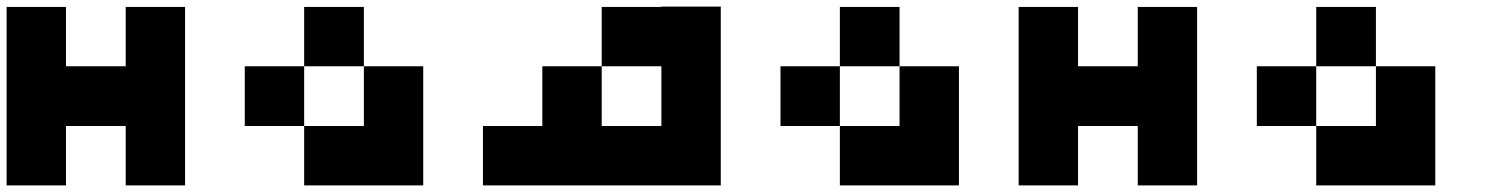

<svg xmlns="http://www.w3.org/2000/svg" viewBox="-20 -561 4544 581"><path d="M360.4 -179.7Q299.8 -179.7 179.7 -179.7Q179.7 -120.1 179.7 0Q120.1 0 0 0Q0 -179.7 0 -540Q59.6 -540 179.7 -540Q179.7 -480.5 179.7 -360.4Q240.2 -360.4 360.4 -360.4Q360.4 -419.9 360.4 -540Q419.9 -540 540 -540Q540 -360.4 540 0Q480.5 0 360.4 0Q360.4 -59.6 360.4 -179.7Z M1081.1 -179.7Q1081.1 -240.2 1081.1 -360.4Q1140.6 -360.4 1260.7 -360.4Q1260.7 -299.8 1260.7 -179.7Q1260.7 -120.1 1260.7 0Q1140.6 0 900.4 0Q900.4 -59.6 900.4 -179.7Q960.9 -179.7 1081.1 -179.7ZM720.7 -360.4Q780.3 -360.4 900.4 -360.4Q900.4 -299.8 900.4 -179.7Q840.8 -179.7 720.7 -179.7Q720.7 -240.2 720.7 -360.4ZM900.4 -540Q960.9 -540 1081.1 -540Q1081.1 -480.5 1081.1 -360.4Q1020.5 -360.4 900.4 -360.4Q900.4 -419.9 900.4 -540Z M1621.1 -360.4Q1680.7 -360.4 1800.8 -360.4Q1800.8 -299.8 1800.8 -179.7Q1741.2 -179.7 1621.1 -179.7Q1621.1 -240.2 1621.1 -360.4ZM1800.8 -540Q1861.3 -540 1981.4 -540Q1981.4 -480.5 1981.4 -360.4Q1920.9 -360.4 1800.8 -360.4Q1800.8 -419.9 1800.8 -540ZM1981.4 -360.4Q2041 -360.4 2161.1 -360.4Q2161.1 -240.2 2161.1 0Q2101.6 0 1981.4 0Q1981.4 -120.1 1981.4 -360.4ZM1800.8 -179.7Q1861.3 -179.7 1981.4 -179.7Q1981.4 -120.1 1981.4 0Q1920.9 0 1800.8 0Q1800.8 -59.6 1800.8 -179.7ZM1981.4 -541Q2041 -541 2161.1 -541Q2161.1 -480.5 2161.1 -360.4Q2101.6 -360.4 1981.4 -360.4Q1981.4 -420.9 1981.4 -541ZM1621.1 -179.7Q1681.6 -179.7 1801.8 -179.7Q1801.8 -120.1 1801.8 0Q1741.2 0 1621.1 0Q1621.1 -59.6 1621.1 -179.7ZM1441.4 -179.7Q1502 -179.7 1622.1 -179.7Q1622.1 -120.1 1622.1 0Q1561.5 0 1441.4 0Q1441.4 -59.6 1441.4 -179.7Z M2702.1 -179.7Q2702.1 -240.2 2702.1 -360.4Q2761.7 -360.4 2881.8 -360.4Q2881.8 -299.8 2881.8 -179.7Q2881.8 -120.1 2881.8 0Q2761.7 0 2521.5 0Q2521.5 -59.6 2521.5 -179.7Q2582 -179.7 2702.1 -179.7ZM2341.8 -360.4Q2401.4 -360.4 2521.5 -360.4Q2521.5 -299.8 2521.5 -179.7Q2461.9 -179.7 2341.8 -179.7Q2341.8 -240.2 2341.8 -360.4ZM2521.5 -540Q2582 -540 2702.1 -540Q2702.1 -480.5 2702.1 -360.4Q2641.6 -360.4 2521.5 -360.4Q2521.5 -419.9 2521.5 -540Z M3422.9 -179.7Q3362.3 -179.7 3242.2 -179.7Q3242.2 -120.1 3242.2 0Q3182.6 0 3062.5 0Q3062.5 -179.7 3062.5 -540Q3122.1 -540 3242.2 -540Q3242.2 -480.5 3242.2 -360.4Q3302.7 -360.4 3422.9 -360.4Q3422.9 -419.9 3422.9 -540Q3482.4 -540 3602.5 -540Q3602.5 -360.4 3602.5 0Q3543 0 3422.9 0Q3422.9 -59.6 3422.9 -179.7Z M4143.6 -179.7Q4143.6 -240.2 4143.6 -360.4Q4203.1 -360.4 4323.2 -360.4Q4323.2 -299.8 4323.2 -179.7Q4323.2 -120.1 4323.2 0Q4203.1 0 3962.9 0Q3962.9 -59.6 3962.9 -179.7Q4023.4 -179.7 4143.6 -179.7ZM3783.2 -360.4Q3842.8 -360.4 3962.9 -360.4Q3962.9 -299.8 3962.9 -179.7Q3903.3 -179.7 3783.2 -179.7Q3783.2 -240.2 3783.2 -360.4ZM3962.9 -540Q4023.4 -540 4143.6 -540Q4143.6 -480.5 4143.6 -360.4Q4083 -360.4 3962.9 -360.4Q3962.9 -419.9 3962.9 -540Z"/></svg>

Font: Pixelfont
Style: 5 px
Weight: 400
Designer: Eugene Lysy
Version: Version 1.0.2 (beta)